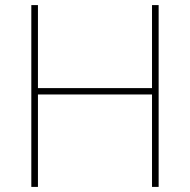

<svg xmlns="http://www.w3.org/2000/svg" viewBox="-20 -734 746 754"><path d="M603 0V-714H577V-388H129V-714H103V0H129V-363H577V0Z"/></svg>

Font: Noto Sans Gurmukhi Thin
Style: Regular
Weight: 100
Designer: Jelle Bosma - Monotype Design Team
Foundry: Monotype Imaging Inc.
Version: Version 2.004